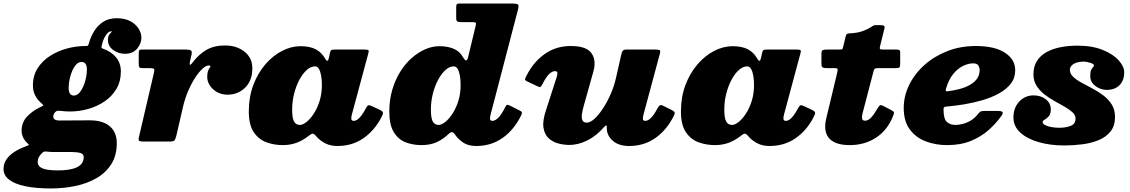

<svg xmlns="http://www.w3.org/2000/svg" viewBox="-95 -800 6383 1085"><path d="M-75 155Q-75 191 -43.2 215.5Q-11.5 240 48.2 252.5Q108 265 192 265Q264.5 265 331.2 251Q398 237 450.8 206.5Q503.5 176 534.2 127.2Q565 78.5 565 9Q565 -32.5 547.2 -61.2Q529.5 -90 495.8 -105Q462 -120 414 -120Q403.5 -120 379.5 -119.8Q355.5 -119.5 327.5 -119.5Q299.5 -119.5 276 -119.2Q252.5 -119 243 -119Q221.5 -119 213.8 -125.5Q206 -132 206 -140Q206 -146.5 208 -152.2Q210 -158 214 -163Q222.5 -173.5 231.5 -174Q240.5 -174.5 256.5 -172.5Q267.5 -171 278.5 -170.5Q289.5 -170 301 -170Q352.5 -170 403.2 -184.2Q454 -198.5 495.8 -226.8Q537.5 -255 562.8 -297.5Q588 -340 588 -396Q588 -443.5 560.8 -476Q533.5 -508.5 488 -524.5Q480 -527.5 478.8 -529.5Q477.5 -531.5 479.5 -540.5Q487 -576.5 502.5 -599.8Q518 -623 532 -623Q540.5 -623 535.5 -619Q530.5 -615 522.8 -604.5Q515 -594 515 -575Q515 -538.5 545 -517.2Q575 -496 611 -496Q655.5 -496 679.8 -525Q704 -554 704 -587Q704 -613 688.2 -638.2Q672.5 -663.5 641.5 -680.2Q610.5 -697 565 -697Q519 -697 487.2 -676Q455.5 -655 436 -622.2Q416.5 -589.5 407 -554Q404.5 -545 401.2 -542.2Q398 -539.5 390 -540Q389 -540 387 -540Q336 -540 283.8 -526Q231.5 -512 188 -484.2Q144.5 -456.5 117.8 -414.8Q91 -373 91 -317Q91 -287.5 102.2 -263.8Q113.5 -240 133 -222Q150.5 -206.5 150.2 -204.8Q150 -203 127 -191.5Q86.5 -172 56.8 -140Q27 -108 27 -61Q27 -26.5 52 1Q60.5 10.5 65.2 14.2Q70 18 66.8 20.2Q63.5 22.5 48.5 28Q14 40.5 -14 58.5Q-42 76.5 -58.5 100.5Q-75 124.5 -75 155ZM142.5 65Q150 57.5 155.5 56.5Q161 55.5 174 57Q182 58 190 58.5Q198 59 206 59Q217 59 235.2 59Q253.5 59 271.5 59Q289.5 59 300 59Q342 59 360 64.8Q378 70.5 378 88Q378 108.5 367.5 123Q357 137.5 337.5 146.2Q318 155 291.2 159Q264.5 163 232 163Q197.5 163 172 158.8Q146.5 154.5 132.2 144Q118 133.5 118 115Q118 100.5 124.5 88.2Q131 76 142.5 65ZM293 -302Q293 -333.5 302.2 -368Q311.5 -402.5 328 -426.2Q344.5 -450 366 -450Q376.5 -450 383.2 -444.8Q390 -439.5 393 -430Q396 -420.5 396 -408Q396 -376.5 386.5 -342.2Q377 -308 360.2 -284Q343.5 -260 322 -260Q311.5 -260 305.2 -265.2Q299 -270.5 296 -280Q293 -289.5 293 -302Z M706 -520Q694.5 -520 691.8 -515.5Q689 -511 689 -499.5V-441Q689 -424.5 692.2 -419.8Q695.5 -415 712 -415H750Q772 -415 775.5 -410Q779 -405 774.5 -387L690 -25Q686 -8.5 691.8 -4.2Q697.5 0 719 0H861Q886.5 0 892 -7.8Q897.5 -15.5 902 -35L938.5 -193.5Q950.5 -245.5 969.5 -288.8Q988.5 -332 1009.8 -363.8Q1031 -395.5 1050.5 -412.8Q1070 -430 1084 -430Q1094 -430 1094 -425Q1094 -421.5 1089.5 -416Q1085 -410.5 1080.5 -398.8Q1076 -387 1076 -365Q1076 -339.5 1091.2 -316.5Q1106.5 -293.5 1132.2 -279.2Q1158 -265 1190 -265Q1250 -265 1290.5 -305Q1331 -345 1331 -414Q1331 -472.5 1287 -507.8Q1243 -543 1176 -543Q1114.5 -543 1071.2 -517.8Q1028 -492.5 995.5 -449.5Q980 -429 977.8 -435.2Q975.5 -441.5 980 -459L987.5 -492Q991.5 -511 982.8 -515.5Q974 -520 954 -520Z M1724 -320Q1724 -270 1710.8 -228.5Q1697.5 -187 1677.5 -156.8Q1657.5 -126.5 1636.5 -110.2Q1615.5 -94 1600 -94Q1577.5 -94 1566.8 -113Q1556 -132 1556 -180Q1556 -226.5 1567 -270.2Q1578 -314 1596.8 -349Q1615.5 -384 1638.5 -404.5Q1661.5 -425 1685 -425Q1699 -425 1707.5 -410.2Q1716 -395.5 1720 -371.5Q1724 -347.5 1724 -320ZM2060 -136.5Q2071 -157 2069 -164.5Q2067 -172 2049 -180.5L2008 -199.5Q1993.5 -206.5 1987 -205Q1980.5 -203.5 1971.5 -186Q1959 -162.5 1947.2 -147Q1935.5 -131.5 1924.8 -124.2Q1914 -117 1904 -117Q1890 -117 1890 -131Q1890 -135 1891 -140.8Q1892 -146.5 1893 -151L1986 -497Q1990 -511 1987.5 -515.5Q1985 -520 1966 -520H1797Q1781.5 -520 1777 -516.5Q1772.5 -513 1770.5 -504L1764.5 -477Q1759.5 -455 1754.2 -456.2Q1749 -457.5 1742.5 -468.5Q1722.5 -504 1689.2 -521.5Q1656 -539 1603 -539Q1551 -539 1499.2 -512.5Q1447.5 -486 1405 -437Q1362.5 -388 1336.8 -320.2Q1311 -252.5 1311 -170Q1311 -95 1338.5 -53.8Q1366 -12.5 1409.8 3.8Q1453.5 20 1503 20Q1547.5 20 1583 6Q1618.5 -8 1647 -30.5Q1661 -41.5 1667.8 -44Q1674.5 -46.5 1682.5 -39.5Q1685.5 -37 1689 -33.5Q1692.5 -30 1697 -24.5Q1716 -3.5 1744.8 10.8Q1773.5 25 1812 25Q1894.5 25 1957.5 -18Q2020.5 -61 2060 -136.5Z M2508 -320Q2508 -270 2494.8 -228.5Q2481.5 -187 2461.5 -156.8Q2441.5 -126.5 2420.5 -110.2Q2399.5 -94 2384 -94Q2361.5 -94 2350.8 -113Q2340 -132 2340 -180Q2340 -226.5 2351 -270.2Q2362 -314 2380.8 -349Q2399.5 -384 2422.5 -404.5Q2445.5 -425 2469 -425Q2483 -425 2491.5 -410.2Q2500 -395.5 2504 -371.5Q2508 -347.5 2508 -320ZM2849 -146Q2856 -160 2854 -165.5Q2852 -171 2837.5 -177.5L2787 -203Q2776 -208.5 2771.2 -207.8Q2766.5 -207 2761 -196.5Q2741 -155.5 2722.5 -136.2Q2704 -117 2688 -117Q2674 -117 2674 -131Q2674 -135 2675 -140.8Q2676 -146.5 2677 -151L2832.5 -747Q2838 -769 2832.2 -774.5Q2826.5 -780 2798 -780H2502Q2489.5 -780 2486.2 -775.8Q2483 -771.5 2483 -758.5V-699.5Q2483 -682.5 2489.2 -678.8Q2495.5 -675 2511.5 -675H2573Q2589 -675 2592.8 -672Q2596.5 -669 2593.5 -656.5L2550 -476Q2545 -456.5 2537.5 -458.8Q2530 -461 2519 -480.5Q2502.5 -510 2468.8 -524.5Q2435 -539 2387 -539Q2348.5 -539 2308.5 -521.8Q2268.5 -504.5 2232 -472.5Q2195.5 -440.5 2167 -395Q2138.5 -349.5 2121.8 -292.8Q2105 -236 2105 -170Q2105 -95 2130 -53.8Q2155 -12.5 2196.2 3.8Q2237.5 20 2287 20Q2337 20 2373.5 3Q2410 -14 2439.5 -42.5Q2446.5 -49 2452.2 -52Q2458 -55 2464 -52Q2467 -50.5 2470 -47.8Q2473 -45 2476 -40Q2494 -13.5 2522.5 5.8Q2551 25 2596 25Q2681 25 2745.2 -20.5Q2809.5 -66 2849 -146Z M2880 -371.5Q2873 -357.5 2871.8 -352Q2870.5 -346.5 2885 -339.5L2939 -314Q2954.5 -306.5 2958.2 -308Q2962 -309.5 2970 -324Q2991 -365.5 3008.5 -381.8Q3026 -398 3041 -398Q3054.5 -398 3054.8 -387.2Q3055 -376.5 3051 -365L2991 -179Q2970 -117 2976.2 -78.2Q2982.5 -39.5 3006 -18.2Q3029.5 3 3061 11Q3092.5 19 3122 19Q3174.5 19 3226 -7.5Q3277.5 -34 3318.5 -82Q3325.5 -90 3329.8 -90.8Q3334 -91.5 3334 -85V-75Q3334.5 -33.5 3368.2 -4.2Q3402 25 3460 25Q3545.5 25 3610 -21Q3674.5 -67 3714 -148Q3721 -162.5 3714.8 -168.8Q3708.5 -175 3694.5 -181.5L3651 -203Q3638.5 -209 3632 -203.2Q3625.5 -197.5 3620 -187Q3601 -151 3584 -134Q3567 -117 3552 -117Q3538 -117 3538 -128.5Q3538 -140 3541 -151L3634 -497Q3638.5 -514 3632.2 -517Q3626 -520 3604.5 -520H3446Q3427 -520 3422.5 -511Q3418 -502 3415 -488L3387 -364Q3376 -314 3355.8 -268Q3335.5 -222 3311.5 -185.8Q3287.5 -149.5 3263.8 -128.2Q3240 -107 3221 -107Q3203 -107 3196.8 -119.5Q3190.5 -132 3193.5 -155Q3196.5 -178 3206 -210L3258 -395Q3276 -458 3247.8 -499Q3219.5 -540 3130 -540Q3046 -540 2981.8 -493.8Q2917.5 -447.5 2880 -371.5Z M4166 -320Q4166 -270 4152.8 -228.5Q4139.5 -187 4119.5 -156.8Q4099.5 -126.5 4078.5 -110.2Q4057.5 -94 4042 -94Q4019.5 -94 4008.8 -113Q3998 -132 3998 -180Q3998 -226.5 4009 -270.2Q4020 -314 4038.8 -349Q4057.5 -384 4080.5 -404.5Q4103.5 -425 4127 -425Q4141 -425 4149.5 -410.2Q4158 -395.5 4162 -371.5Q4166 -347.5 4166 -320ZM4502 -136.5Q4513 -157 4511 -164.5Q4509 -172 4491 -180.5L4450 -199.5Q4435.5 -206.5 4429 -205Q4422.5 -203.5 4413.5 -186Q4401 -162.5 4389.2 -147Q4377.5 -131.5 4366.8 -124.2Q4356 -117 4346 -117Q4332 -117 4332 -131Q4332 -135 4333 -140.8Q4334 -146.5 4335 -151L4428 -497Q4432 -511 4429.5 -515.5Q4427 -520 4408 -520H4239Q4223.5 -520 4219 -516.5Q4214.5 -513 4212.5 -504L4206.5 -477Q4201.5 -455 4196.2 -456.2Q4191 -457.5 4184.5 -468.5Q4164.5 -504 4131.2 -521.5Q4098 -539 4045 -539Q3993 -539 3941.2 -512.5Q3889.5 -486 3847 -437Q3804.5 -388 3778.8 -320.2Q3753 -252.5 3753 -170Q3753 -95 3780.5 -53.8Q3808 -12.5 3851.8 3.8Q3895.5 20 3945 20Q3989.5 20 4025 6Q4060.5 -8 4089 -30.5Q4103 -41.5 4109.8 -44Q4116.5 -46.5 4124.5 -39.5Q4127.5 -37 4131 -33.5Q4134.5 -30 4139 -24.5Q4158 -3.5 4186.8 10.8Q4215.5 25 4254 25Q4336.5 25 4399.5 -18Q4462.5 -61 4502 -136.5Z M4578 -520Q4563 -520 4555 -517Q4547 -514 4547 -497.5V-437.5Q4547 -421.5 4554.8 -418.2Q4562.5 -415 4577 -415H4622Q4638 -415 4638.5 -408.5Q4639 -402 4636.5 -391L4573 -126Q4557.5 -54 4591.8 -17Q4626 20 4707 20Q4792 20 4856.8 -23Q4921.5 -66 4952 -145Q4958 -160.5 4957 -165.2Q4956 -170 4942 -177.5L4894 -202.5Q4882 -208.5 4876.5 -204Q4871 -199.5 4865 -189Q4845 -154 4828 -136Q4811 -118 4794 -118Q4782 -118 4778.5 -125Q4775 -132 4776.2 -142.2Q4777.5 -152.5 4780 -162L4841 -396Q4843.5 -406.5 4847.5 -410.8Q4851.5 -415 4865 -415H4968Q4985 -415 4988.5 -420Q4992 -425 4992 -442V-503Q4992 -515 4986.5 -517.5Q4981 -520 4970 -520H4896Q4879 -520 4877.2 -524.2Q4875.5 -528.5 4879 -542L4903 -639Q4906 -652.5 4899 -655.2Q4892 -658 4873.5 -658Q4857.5 -658 4851 -657.8Q4844.5 -657.5 4839.8 -655Q4835 -652.5 4825 -645.5Q4810.5 -636 4781.5 -624.8Q4752.5 -613.5 4705 -611.5Q4695 -611 4690.8 -607.8Q4686.5 -604.5 4684.5 -596L4670.5 -539Q4668 -527.5 4666 -523.8Q4664 -520 4649 -520Z M5012 -190Q5012 -114.5 5046.5 -68.2Q5081 -22 5136.8 -1Q5192.5 20 5257 20Q5334 20 5391.8 -3.8Q5449.5 -27.5 5491.8 -65.2Q5534 -103 5564 -145Q5575 -160 5570.2 -166.5Q5565.5 -173 5543.5 -173H5466.5Q5450 -173 5444 -168.2Q5438 -163.5 5431.5 -155.5Q5413 -132 5390.8 -118.8Q5368.5 -105.5 5345.8 -99.8Q5323 -94 5304 -94Q5275 -94 5256 -110.5Q5237 -127 5237 -182.5Q5237 -190 5239.5 -193.2Q5242 -196.5 5251 -197.5Q5298.5 -201.5 5352.2 -210.2Q5406 -219 5457.2 -234Q5508.5 -249 5550.2 -272Q5592 -295 5617 -327.2Q5642 -359.5 5642 -403Q5642 -464.5 5583.8 -502.2Q5525.5 -540 5419 -540Q5332.5 -540 5258.2 -511Q5184 -482 5128.8 -432.5Q5073.5 -383 5042.8 -320.2Q5012 -257.5 5012 -190ZM5262.5 -284.5Q5252 -283 5250 -286.2Q5248 -289.5 5251.5 -301Q5266.5 -351.5 5292.2 -382.5Q5318 -413.5 5347.8 -427.8Q5377.5 -442 5404 -442Q5426 -442 5433.5 -430.2Q5441 -418.5 5441 -404Q5441 -377 5427 -356.5Q5413 -336 5388.2 -321.5Q5363.5 -307 5331.2 -298Q5299 -289 5262.5 -284.5Z M5983 -130Q5983 -99.5 5955.8 -88.8Q5928.5 -78 5891 -78Q5867.5 -78 5846 -82Q5824.5 -86 5810.8 -93.2Q5797 -100.5 5797 -110Q5797 -117.5 5808.5 -123.8Q5820 -130 5831.5 -142.8Q5843 -155.5 5843 -182Q5843 -217.5 5814.5 -239.2Q5786 -261 5746 -261Q5697.5 -261 5664.8 -226Q5632 -191 5632 -136Q5632 -86 5670.8 -50.8Q5709.5 -15.5 5774.5 3.2Q5839.5 22 5919 22Q5970.5 22 6021.2 15.5Q6072 9 6113.8 -8.2Q6155.5 -25.5 6180.8 -57.2Q6206 -89 6206 -139Q6206 -180 6187.5 -209.5Q6169 -239 6140 -260.8Q6111 -282.5 6078.5 -299.8Q6046 -317 6017 -332.8Q5988 -348.5 5969.5 -366Q5951 -383.5 5951 -406Q5951 -419.5 5961.2 -430Q5971.5 -440.5 5989 -446.2Q6006.5 -452 6028 -452Q6044.5 -452 6065.8 -445.2Q6087 -438.5 6087 -431Q6087 -425 6081.8 -420.5Q6076.5 -416 6071.2 -405.2Q6066 -394.5 6066 -370Q6066 -336.5 6095 -314.2Q6124 -292 6159 -292Q6205.5 -292 6231.8 -319Q6258 -346 6258 -391Q6258 -424 6226.8 -459Q6195.5 -494 6136.2 -518Q6077 -542 5993 -542Q5943 -542 5898.2 -533.2Q5853.5 -524.5 5819 -505.5Q5784.5 -486.5 5764.8 -455.5Q5745 -424.5 5745 -380Q5745 -343.5 5762.2 -316Q5779.5 -288.5 5806.5 -267.2Q5833.5 -246 5864 -229Q5894.5 -212 5921.5 -196.8Q5948.5 -181.5 5965.8 -165.5Q5983 -149.5 5983 -130Z"/></svg>

Font: Besley Black
Style: Italic
Weight: 900
Italic angle: -13°
Designer: Owen Earl
Foundry: indestructible type*
Version: Version 2.001